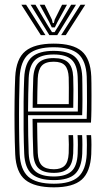

<svg xmlns="http://www.w3.org/2000/svg" viewBox="-20 -795 450 823"><path d="M211.2 8Q128.2 8 88.5 -24Q48.8 -56 45.2 -133.5Q43 -185.2 42.4 -245.4Q41.8 -305.5 42.5 -363.1Q43.2 -420.8 45.2 -465.2Q49.2 -543.5 88.8 -575.8Q128.2 -608 210 -608Q292 -608 329.9 -575.9Q367.8 -543.8 371.2 -467.8Q371.5 -460.2 371.9 -438.1Q372.2 -416 372.2 -386.2Q372.2 -356.5 371.9 -325.6Q371.5 -294.8 370 -269.5H139.2Q139.5 -233 140.1 -201.9Q140.8 -170.8 141.8 -139.5Q143.5 -102 159.6 -85.8Q175.8 -69.5 211.2 -69.5Q241.5 -69.5 257 -84.8Q272.5 -100 274.5 -138.2Q275.2 -154.8 275.1 -176.2Q275 -197.8 273.8 -215.8H293.2Q294.5 -195.8 294.5 -173.9Q294.5 -152 293.8 -137.5Q291.5 -92.8 272.1 -73.4Q252.8 -54 211.2 -54Q165.5 -54 145 -73.8Q124.5 -93.5 122.5 -138.5Q121 -174.2 120.4 -212Q119.8 -249.8 119.5 -285.5H351.5Q352.8 -319.5 352.9 -357.9Q353 -396.2 352.6 -426.6Q352.2 -457 351.8 -467Q348.8 -534.2 315.9 -563.4Q283 -592.5 210 -592.5Q138 -592.5 103 -563.4Q68 -534.2 64.2 -463.2Q62.8 -423.8 62 -366Q61.2 -308.2 61.8 -247.1Q62.2 -186 64.2 -136Q67.5 -67.8 101.2 -37.6Q135 -7.5 211.2 -7.5Q282.5 -7.5 315.5 -36.9Q348.5 -66.2 351.8 -135Q352.5 -150.8 352.5 -174.1Q352.5 -197.5 351 -215.8H370.5Q372 -197.5 372 -174Q372 -150.5 371.2 -134.2Q367.5 -58 330.2 -25Q293 8 211.2 8ZM211.2 -23Q147 -23 116.8 -48.9Q86.5 -74.8 83.8 -136.2Q81.8 -181.2 81.2 -240.8Q80.8 -300.2 81.2 -359.2Q81.8 -418.2 83.8 -461.8Q86.8 -526 117.6 -551.5Q148.5 -577 210 -577Q272.5 -577 301.1 -551.5Q329.8 -526 332.5 -466.5Q332.8 -457.5 333.1 -431.2Q333.5 -405 333.5 -370.2Q333.5 -335.5 332.2 -301.2H100.2Q100.2 -257.8 100.9 -214.8Q101.5 -171.8 103 -138Q105.5 -83.8 131.1 -61.1Q156.8 -38.5 211.2 -38.5Q261.2 -38.5 285.9 -60.5Q310.5 -82.5 313 -136.2Q313.8 -151.8 313.8 -174.1Q313.8 -196.5 312.5 -215.8H332Q333.2 -196.5 333.2 -174.1Q333.2 -151.8 332.5 -135.8Q329.5 -75.2 301.4 -49.1Q273.2 -23 211.2 -23ZM100.2 -317H313.5Q314.2 -347.2 314.2 -377.6Q314.2 -408 313.9 -431.8Q313.5 -455.5 313 -465.8Q310.8 -516.8 286.9 -539.1Q263 -561.5 210 -561.5Q156.2 -561.5 131 -538.4Q105.8 -515.2 103 -460.8Q101.8 -430.5 101.1 -392.4Q100.5 -354.2 100.2 -317ZM120 -332.8Q120 -357.2 120.6 -394.1Q121.2 -431 122.5 -459.8Q124.8 -506.5 145.5 -526.2Q166.2 -546 210 -546Q252.8 -546 272.2 -527.1Q291.8 -508.2 293.8 -465.2Q294.5 -450.2 294.8 -411.5Q295 -372.8 294 -332.8ZM139.5 -348.5H274.8Q275.5 -386.2 275.1 -419.8Q274.8 -453.2 274.5 -463.5Q273 -498 258.6 -514.2Q244.2 -530.5 210 -530.5Q174.8 -530.5 159.1 -513.4Q143.5 -496.2 141.8 -459Q140.8 -430.5 140.2 -403.8Q139.8 -377 139.5 -348.5ZM71.5 -774.8H91.8L174.8 -644.5H155ZM111.2 -774.8H132L185 -685.5L203 -657.2H214L231.8 -685.5L285 -774.8H305.8L225.5 -644.5H191.5ZM150.2 -774.8H171.2L202.5 -711.2L206 -696.2H211L214.5 -711.2L246.2 -774.8H267.2L226.5 -700.8L215 -677.5H202L190.8 -700.8ZM325.2 -774.8H345.5L262 -644.5H242.2Z"/></svg>

Font: Big Shoulders Inline Text SemiBold
Style: Regular
Weight: 600
Designer: Patric King
Foundry: XO Type Co
Version: Version 1.000